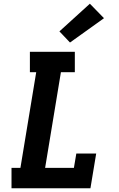

<svg xmlns="http://www.w3.org/2000/svg" viewBox="-20 -1014 640 1034"><path d="M42 0V-110H90L175 -625H141V-735H383V-625H308L223 -110H378L391 -187H498L467 0ZM357 -785 300 -845 464 -994 540 -916Z"/></svg>

Font: Iosevka Slab XBdEx
Style: Italic
Weight: 800
Width: 7
Italic angle: -9°
Monospace: yes
Designer: Belleve Invis
Foundry: Belleve Invis
Version: Version 11.1.1; ttfautohint (v1.8.3)